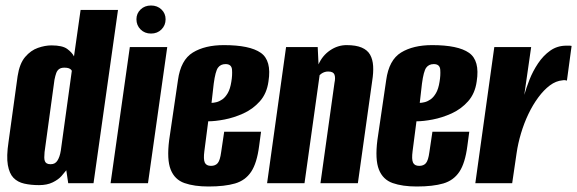

<svg xmlns="http://www.w3.org/2000/svg" viewBox="-20 -666 2098 698"><path d="M122 7Q92 7 68 1.5Q44 -4 29 -19.5Q14 -35 8.5 -66Q3 -97 11 -150L44 -389Q51 -435 71.5 -459Q92 -483 118 -492Q144 -501 167 -501Q207 -501 224.5 -488Q242 -475 249 -461L273 -630H409L320 0H228L221 -47Q215 -39 203.5 -26Q192 -13 171.5 -3Q151 7 122 7ZM164 -69Q173 -69 179 -72.5Q185 -76 189 -82.5Q193 -89 196 -97.5Q199 -106 201 -118Q211 -190 221 -263Q231 -336 241 -408Q241 -410 238 -413Q235 -416 229.5 -418Q224 -420 214 -420Q202 -420 195 -415Q188 -410 184.5 -400.5Q181 -391 178 -376L142 -113Q141 -102 141 -94Q141 -86 143 -80.5Q145 -75 150 -72Q155 -69 164 -69Z M382 0 452 -495H588L518 0ZM529 -544Q506 -544 491 -559Q476 -574 476 -596Q476 -617 491 -631.5Q506 -646 529 -646Q552 -646 567 -631.5Q582 -617 582 -596Q582 -574 567 -559Q552 -544 529 -544Z M738 12Q686 12 650.5 -0.5Q615 -13 600.5 -49.5Q586 -86 595 -157L627 -375Q637 -448 681 -475Q725 -502 794 -502Q888 -502 928 -474Q968 -446 956 -370Q950 -326 924.5 -297.5Q899 -269 864.5 -253.5Q830 -238 796 -231.5Q762 -225 737 -225L723 -117Q719 -87 724.5 -75Q730 -63 747 -63Q763 -63 771.5 -73Q780 -83 784 -113L795 -187H929L922 -135Q914 -73 893 -41.5Q872 -10 834.5 1Q797 12 738 12ZM749 -292Q756 -292 766.5 -294.5Q777 -297 788 -304.5Q799 -312 808 -327.5Q817 -343 821 -369Q825 -392 823.5 -412.5Q822 -433 800 -433Q782 -433 772.5 -420Q763 -407 757 -362Z M951 0 1020 -495H1135L1138 -432Q1152 -464 1180 -483Q1208 -502 1240 -502Q1274 -502 1295 -493Q1316 -484 1325.5 -467Q1335 -450 1336.5 -426Q1338 -402 1333 -371L1281 0H1145L1196 -365Q1198 -374 1198 -381.5Q1198 -389 1196 -394.5Q1194 -400 1188.5 -403Q1183 -406 1173 -406Q1166 -406 1160 -404Q1154 -402 1149.5 -399Q1145 -396 1142 -393L1087 0Z M1495 12Q1443 12 1407.5 -0.5Q1372 -13 1357.5 -49.5Q1343 -86 1352 -157L1384 -375Q1394 -448 1438 -475Q1482 -502 1551 -502Q1645 -502 1685 -474Q1725 -446 1713 -370Q1707 -326 1681.5 -297.5Q1656 -269 1621.5 -253.5Q1587 -238 1553 -231.5Q1519 -225 1494 -225L1480 -117Q1476 -87 1481.5 -75Q1487 -63 1504 -63Q1520 -63 1528.5 -73Q1537 -83 1541 -113L1552 -187H1686L1679 -135Q1671 -73 1650 -41.5Q1629 -10 1591.5 1Q1554 12 1495 12ZM1506 -292Q1513 -292 1523.5 -294.5Q1534 -297 1545 -304.5Q1556 -312 1565 -327.5Q1574 -343 1578 -369Q1582 -392 1580.5 -412.5Q1579 -433 1557 -433Q1539 -433 1529.5 -420Q1520 -407 1514 -362Z M1708 0 1777 -495H1911L1886 -321Q1893 -346 1905 -376.5Q1917 -407 1936 -435.5Q1955 -464 1980.5 -482Q2006 -500 2039 -500Q2043 -500 2049 -500Q2055 -500 2058 -499L2041 -373Q2039 -374 2034.5 -374.5Q2030 -375 2025 -374Q2001 -372 1979 -355.5Q1957 -339 1937 -312Q1917 -285 1901 -251.5Q1885 -218 1874 -181Q1863 -144 1858 -109L1842 0Z"/></svg>

Font: Alumni Sans ExtraBold
Style: Italic
Weight: 800
Italic angle: -8°
Designer: Robert E. Leuschke
Foundry: Robert E. Leuschke
Version: Version 1.016